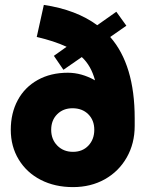

<svg xmlns="http://www.w3.org/2000/svg" viewBox="-20 -752 605 784"><path d="M24 -222Q24 -290 52.5 -343Q81 -396 134 -425.5Q187 -455 257 -455Q313 -455 368 -424Q352 -484 314 -519L239 -467L200 -524L252 -561Q200 -585 130 -601L159 -732Q292 -712 377 -649L455 -704L496 -647L430 -601Q530 -487 530 -269V-238Q530 -166 497.5 -109Q465 -52 408 -20Q351 12 278 12Q204 12 146.5 -17.5Q89 -47 56.5 -100.5Q24 -154 24 -222ZM278 -132Q317 -132 341 -157.5Q365 -183 365 -222Q365 -261 340.5 -285.5Q316 -310 276 -310Q238 -310 213.5 -285.5Q189 -261 189 -222Q189 -183 214 -157.5Q239 -132 278 -132Z"/></svg>

Font: Oak Sans ExtraBold
Style: Regular
Weight: 800
Designer: Erik Kennedy, Walven
Foundry: Erik Kennedy, Walven
Version: Version 1.000